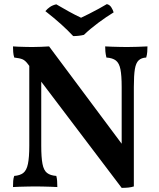

<svg xmlns="http://www.w3.org/2000/svg" viewBox="-20 -904 772 931"><path d="M570 7 114 -595Q102 -611 89 -616.5Q76 -622 49 -625Q45 -638 44 -652Q43 -666 43 -679Q54 -678 70.5 -677.5Q87 -677 105 -676.5Q123 -676 136 -676Q157 -676 179.5 -677Q202 -678 218 -679L582 -191ZM43 3Q43 -14 44 -27Q45 -40 49 -51Q77 -53 93 -65.5Q109 -78 115.5 -109.5Q122 -141 122 -197V-612L180 -609V-197Q180 -141 186 -109.5Q192 -78 208 -65.5Q224 -53 253 -51Q256 -40 257 -26.5Q258 -13 258 3Q244 2 225 1.5Q206 1 187 0.5Q168 0 152 0Q137 0 116 0.5Q95 1 75 1.5Q55 2 43 3ZM570 7V-122V-482Q570 -538 564 -568Q558 -598 542 -610.5Q526 -623 496 -625Q492 -642 491 -654.5Q490 -667 490 -679Q505 -678 523.5 -677.5Q542 -677 561.5 -676.5Q581 -676 596 -676Q619 -676 647 -677Q675 -678 695 -679Q695 -666 694 -652.5Q693 -639 689 -625Q666 -624 652.5 -611.5Q639 -599 634 -569Q629 -539 629 -482V0Q617 4 602 5.5Q587 7 570 7ZM335 -729Q309 -757 275 -787.5Q241 -818 200 -850Q209 -861 222 -870Q235 -879 253 -883Q280 -867 312.5 -849Q345 -831 373 -818Q388 -825 412 -837Q436 -849 459.5 -862Q483 -875 498 -884Q512 -881 520 -868Q528 -855 531 -844Q495 -822 456 -793Q417 -764 387 -735Q375 -732 361.5 -730.5Q348 -729 335 -729Z"/></svg>

Font: Vollkorn SemiBold
Style: Regular
Weight: 600
Designer: Friedrich Althausen
Foundry: Friedrich Althausen
Version: Version 5.000